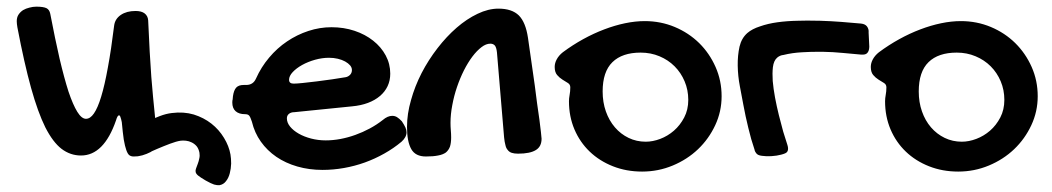

<svg xmlns="http://www.w3.org/2000/svg" viewBox="-20 -460 3097 565"><path d="M639.2 -54.2Q624.5 -78.6 602.1 -96.2Q579.6 -113.8 550.3 -123Q520.5 -131.8 485.8 -127.4Q468.8 -125.5 449.7 -118.2L436.5 -112.8Q436 -120.1 435.1 -127.4Q430.7 -168 425.3 -233.4Q420.4 -298.8 416 -400.4Q415 -413.1 405.8 -420.4Q396.5 -427.7 378.9 -427.7Q352.5 -427.7 335.4 -416Q318.4 -404.3 315.9 -384.8Q307.1 -313 297.4 -261.2Q288.1 -209.5 277.8 -175.8Q267.6 -142.1 256.3 -126Q245.6 -110.4 232.9 -110.4Q220.2 -110.4 207.5 -130.9Q194.8 -151.4 181.6 -190.4Q168.9 -230 155.3 -287.6Q142.1 -345.2 127.9 -419.4Q125.5 -431.6 116.7 -436Q107.4 -440.4 86.9 -440.4Q76.7 -440.4 66.4 -437.5Q56.2 -435.1 47.9 -430.2Q39.6 -424.8 34.2 -416.5Q29.3 -408.7 29.3 -397.5Q29.3 -393.6 29.8 -389.2Q30.3 -384.8 31.2 -379.4Q51.3 -273.9 71.3 -201.7Q91.3 -129.9 113.3 -85.4Q135.7 -41.5 161.1 -22Q187 -2.4 218.3 -2.4Q285.6 -2.4 321.3 -105.5Q325.7 -120.6 330.1 -120.6Q333 -120.6 334.5 -115.2Q336.4 -110.4 338.4 -100.6Q341.3 -68.8 344.2 -49.3Q347.7 -29.3 351.6 -18.6Q355.5 -7.3 360.4 -3.4Q365.7 0.5 373 0.5L384.3 0L387.7 -0.5Q393.6 -1.5 398.9 -2.9Q412.1 -6.8 422.4 -12.2L427.2 -15.1L442.9 -22Q462.4 -30.3 480.5 -37.1Q498.5 -43.9 511.2 -45.9Q518.1 -46.9 527.3 -45.9Q536.1 -44.9 543.9 -41Q552.2 -37.1 558.6 -29.8Q564.5 -22.5 566.9 -10.7Q568.4 -1.5 566.4 6.3Q564.9 14.6 562 22Q559.1 28.8 557.1 35.2Q554.7 41 555.7 45.9Q556.6 51.3 563 56.6Q568.8 61.5 585.4 71.3Q601.1 80.1 609.9 83Q618.7 85.4 625.5 85Q637.7 83 645 73.2Q652.8 63.5 656.2 49.8Q659.7 36.6 660.2 21.5Q660.2 6.3 658.2 -5.4Q653.8 -30.3 639.2 -54.2Z M1106.4 -106.9Q1120.6 -119.1 1134.3 -119.1Q1142.1 -119.1 1148.4 -115.2Q1154.8 -111.3 1162.6 -103Q1169.9 -91.8 1173.1 -84.7Q1176.3 -77.6 1176.3 -70.8Q1176.3 -56.2 1161.6 -43Q1138.2 -23.4 1110.8 -8.1Q1083.5 7.3 1053.7 18.1Q1023.9 28.8 992.2 34.4Q960.4 40 929.2 40Q889.6 40 855 30Q820.3 20 793.2 1.5Q766.1 -17.1 747.6 -43.2Q729 -69.3 721.2 -102.1Q716.8 -115.7 713.1 -119.9Q709.5 -124 701.2 -124Q683.1 -124 673.3 -132.8Q663.6 -141.6 663.6 -158.2Q663.6 -165 664.6 -167L665.5 -176.8Q668 -194.3 675 -202.1Q682.1 -210 697.3 -210H704.6Q725.1 -210 733.4 -229Q748.5 -262.7 772 -290.5Q795.4 -318.4 824.7 -338.1Q854 -357.9 887.5 -368.9Q920.9 -379.9 955.6 -379.9Q991.7 -379.9 1023.2 -369.4Q1054.7 -358.9 1078.1 -340.3Q1101.6 -321.8 1115 -296.9Q1128.4 -272 1128.4 -243.2Q1128.4 -223.1 1120.6 -206.5Q1112.8 -189.9 1098.1 -177.5Q1083.5 -165 1062.7 -157.2Q1042 -149.4 1015.6 -147L846.2 -129.9Q836.4 -129.9 830.3 -125Q824.2 -120.1 824.2 -111.8Q824.2 -99.1 833.7 -87.4Q843.3 -75.7 859.1 -66.7Q875 -57.6 895.8 -52.2Q916.5 -46.9 938.5 -46.9Q959.5 -46.9 981.7 -51Q1003.9 -55.2 1025.6 -63Q1047.4 -70.8 1067.9 -81.8Q1088.4 -92.8 1106.4 -106.9ZM997.6 -232.9Q1004.9 -234.4 1010.3 -240Q1015.6 -245.6 1015.6 -253.9Q1015.6 -261.2 1010.3 -267.6Q1004.9 -273.9 995.6 -279.1Q986.3 -284.2 974.1 -287.1Q961.9 -290 948.2 -290Q928.2 -290 907.2 -284.2Q886.2 -278.3 869.1 -268.8Q852.1 -259.3 841.3 -247.8Q830.6 -236.3 830.6 -225.1Q830.6 -213.9 844.2 -213.9Q852.5 -213.9 871.1 -215.8Q889.6 -217.8 912.1 -220.5Q934.6 -223.1 957.5 -226.6Q980.5 -230 997.6 -232.9Z M1442.4 -305.7Q1440.9 -319.8 1436.5 -325.7Q1431.6 -331.5 1422.9 -331.5Q1410.2 -331.5 1397 -321.3Q1383.3 -311 1370.1 -293.5Q1356.9 -275.9 1345.2 -252.9Q1333.5 -229.5 1324.7 -203.6Q1315.9 -177.7 1311 -150.9Q1305.7 -123.5 1305.7 -98.6Q1305.7 -87.9 1306.6 -77.1Q1307.6 -66.4 1307.6 -55.7Q1307.6 -39.6 1304.2 -28.8Q1300.3 -18.1 1292 -11.2Q1283.2 -4.9 1269 -2.4Q1254.9 0.5 1233.4 0.5Q1202.6 0.5 1190.4 -21Q1177.7 -43 1177.7 -86.4Q1177.7 -125 1189.5 -165.5Q1200.7 -206.1 1220.7 -245.1Q1240.7 -283.7 1267.6 -318.4Q1293.9 -352.5 1323.7 -378.4Q1353.5 -404.3 1385.3 -419.4Q1417 -434.6 1446.8 -434.6Q1486.3 -434.6 1506.8 -414.6Q1526.9 -394.5 1533.7 -348.6Q1544.9 -270 1553.7 -208.5Q1557.1 -182.1 1560.5 -155.8Q1564.5 -129.9 1567.4 -107.4Q1570.3 -85.9 1571.8 -71.3Q1573.7 -56.2 1573.7 -51.8Q1573.7 -28.8 1557.1 -18.6Q1540 -7.8 1504.4 -7.8Q1493.2 -7.8 1485.8 -10.3Q1478.5 -12.7 1474.1 -18.6Q1469.2 -23.9 1467.3 -33.2Q1464.8 -42 1463.4 -55.7Z M1654.3 -162.1Q1654.3 -170.4 1656.2 -180.7Q1658.2 -190.9 1658.2 -203.1Q1658.2 -211.4 1651.1 -215.8Q1644 -220.2 1635.3 -225.6Q1626.5 -231 1619.4 -239.3Q1612.3 -247.6 1612.3 -263.2Q1612.3 -274.4 1618.4 -285.6Q1624.5 -296.9 1636.2 -306.2Q1665 -327.6 1696 -344.7Q1727.1 -361.8 1758.1 -373.5Q1789.1 -385.3 1819.3 -391.6Q1849.6 -397.9 1877.4 -397.9Q1924.3 -397.9 1965.6 -380.6Q2006.8 -363.3 2037.4 -333.3Q2067.9 -303.2 2085.7 -262.9Q2103.5 -222.7 2103.5 -176.8Q2103.5 -131.8 2084.7 -91.6Q2065.9 -51.3 2034.2 -21Q2002.4 9.3 1959.7 27.1Q1917 44.9 1869.6 44.9Q1823.2 44.9 1783.7 29.3Q1744.1 13.7 1715.3 -13.9Q1686.5 -41.5 1670.4 -79.3Q1654.3 -117.2 1654.3 -162.1ZM1880.4 -43Q1900.9 -43 1922.9 -51.3Q1944.8 -59.6 1963.1 -75.4Q1981.4 -91.3 1993.4 -114.3Q2005.4 -137.2 2005.4 -166Q2005.4 -195.3 1994.6 -220.7Q1983.9 -246.1 1965.1 -264.9Q1946.3 -283.7 1920.7 -294.4Q1895 -305.2 1865.2 -305.2Q1811 -305.2 1782.2 -277.1Q1753.4 -249 1753.4 -190.9Q1753.4 -159.2 1762.9 -132.1Q1772.5 -105 1789.6 -85.2Q1806.6 -65.4 1829.8 -54.2Q1853 -43 1880.4 -43Z M2538.1 -322.3 2536.1 -363.8V-364.3Q2537.1 -374.5 2531.2 -382.3Q2525.9 -389.2 2514.2 -390.6Q2486.3 -393.1 2456.5 -395.5Q2425.8 -397.9 2393.1 -398.9Q2374 -399.4 2355.5 -399.4Q2341.8 -399.4 2328.1 -398.9Q2296.4 -398.4 2268.1 -394.5Q2239.7 -390.6 2216.3 -382.3Q2193.4 -375 2179.2 -362.8Q2162.1 -347.7 2156.2 -322.8Q2150.4 -296.4 2150.9 -266.6Q2151.4 -236.3 2157.2 -206.1Q2163.1 -175.3 2167.5 -151.4Q2173.8 -117.2 2182.1 -83.5Q2189.9 -50.3 2200.7 -18.6V-18.1V-17.6Q2201.7 -15.1 2202.6 -13.2L2205.6 -8.8Q2210 -2.9 2221.7 -1.5Q2235.4 0.5 2250.5 -0.5Q2266.1 -1.5 2278.8 -4.9Q2286.1 -6.8 2290.5 -8.8Q2292 -9.8 2293 -10.3Q2293.9 -10.7 2294.4 -11.2L2295.4 -12.2L2296.4 -13.2Q2297.4 -15.1 2298.3 -17.1Q2300.3 -23.9 2296.9 -34.2Q2291.5 -50.3 2284.7 -72.8Q2278.3 -95.7 2272 -121.1Q2265.6 -147 2260.7 -172.9Q2255.9 -199.2 2253.9 -221.7Q2252.4 -244.6 2254.4 -262.2Q2256.8 -281.7 2267.1 -290.5Q2275.4 -297.4 2285.6 -298.3Q2311.5 -304.7 2340.8 -306.2Q2363.8 -307.6 2386.7 -307.6H2400.9Q2431.2 -307.1 2460.4 -304.2Q2488.8 -301.8 2514.2 -299.3H2519Q2526.9 -299.3 2531.2 -303.2Q2537.6 -308.6 2538.1 -322.3Z M2584.5 -162.1Q2584.5 -170.4 2586.4 -180.7Q2588.4 -190.9 2588.4 -203.1Q2588.4 -211.4 2581.3 -215.8Q2574.2 -220.2 2565.4 -225.6Q2556.6 -231 2549.6 -239.3Q2542.5 -247.6 2542.5 -263.2Q2542.5 -274.4 2548.6 -285.6Q2554.7 -296.9 2566.4 -306.2Q2595.2 -327.6 2626.2 -344.7Q2657.2 -361.8 2688.2 -373.5Q2719.2 -385.3 2749.5 -391.6Q2779.8 -397.9 2807.6 -397.9Q2854.5 -397.9 2895.8 -380.6Q2937 -363.3 2967.5 -333.3Q2998 -303.2 3015.9 -262.9Q3033.7 -222.7 3033.7 -176.8Q3033.7 -131.8 3014.9 -91.6Q2996.1 -51.3 2964.4 -21Q2932.6 9.3 2889.9 27.1Q2847.2 44.9 2799.8 44.9Q2753.4 44.9 2713.9 29.3Q2674.3 13.7 2645.5 -13.9Q2616.7 -41.5 2600.6 -79.3Q2584.5 -117.2 2584.5 -162.1ZM2810.5 -43Q2831.1 -43 2853 -51.3Q2875 -59.6 2893.3 -75.4Q2911.6 -91.3 2923.6 -114.3Q2935.5 -137.2 2935.5 -166Q2935.5 -195.3 2924.8 -220.7Q2914.1 -246.1 2895.3 -264.9Q2876.5 -283.7 2850.8 -294.4Q2825.2 -305.2 2795.4 -305.2Q2741.2 -305.2 2712.4 -277.1Q2683.6 -249 2683.6 -190.9Q2683.6 -159.2 2693.1 -132.1Q2702.6 -105 2719.7 -85.2Q2736.8 -65.4 2760 -54.2Q2783.2 -43 2810.5 -43Z"/></svg>

Font: Gochi Hand Cyrillic
Style: Regular
Weight: 400
Designer: Juan Pablo del Peral; Denis Ignatov
Foundry: Juan Pablo del Peral; Denis Ignatov
Version: Version 1.00 June 29, 2018, initial release